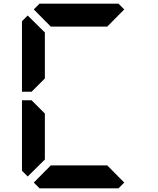

<svg xmlns="http://www.w3.org/2000/svg" viewBox="-20 -1020 856 1040"><path d="M154 -526 151 -523H99V-905L130 -936L223 -844V-698V-608V-595ZM223 -302V-156L130 -64L99 -95V-477H151L161 -467L223 -405V-392ZM163 -969 194 -1000H346H470H622L653 -969L561 -876H554H501H470H346H315H262H255ZM653 -31 622 0H470H346H194L163 -31L255 -124H561Z"/></svg>

Font: DSEG14 Classic Mini
Style: Bold
Weight: 700
Designer: Keshikan(Twitter:@keshinomi_88pro)
Version: Version 0.46